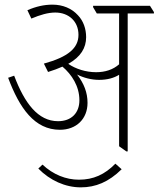

<svg xmlns="http://www.w3.org/2000/svg" viewBox="-20 -647 683 827"><path d="M238 -88C309 -88 357 -135 357 -204C357 -248 342 -287 312 -326C340 -312 373 -303 407 -303C442 -303 471 -311 493 -325V-17L524 5H530V-589H643V-595L626 -622H381V-616L397 -589H493V-370C467 -347 433 -336 394 -336C350 -336 306 -350 274 -372C328 -402 351 -441 351 -487C351 -523 339 -557 316 -581C289 -611 250 -627 206 -627C170 -627 135 -619 98 -603L115 -567C153 -583 187 -593 218 -593C276 -593 318 -555 318 -497C318 -440 274 -402 169 -373L187 -337C210 -344 231 -352 249 -360C289 -326 322 -276 322 -215C322 -161 288 -125 230 -125C144 -125 86 -202 41 -321L15 -312C64 -181 129 -88 238 -88ZM328 160C392 160 448 137 504 82L477 58C431 105 382 127 320 127C264 127 209 105 163 62L145 79C195 130 261 160 328 160Z"/></svg>

Font: Noto Serif Devanagari SemiCondensed ExtraLight
Style: Regular
Weight: 200
Width: 4
Designer: Universal Thirst, Indian Type Foundry and the Monotype Design Team
Foundry: Monotype Imaging Inc.
Version: Version 2.004